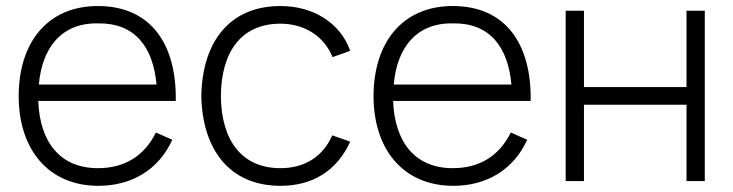

<svg xmlns="http://www.w3.org/2000/svg" viewBox="-20 -598 2420 634"><path d="M106.3 -264.6H560.4C563.5 -451 479.2 -578.1 303.1 -578.1C137.5 -578.1 41.7 -458.3 41.7 -280.2C41.7 -107.3 137.5 15.6 305.2 15.6C414.6 15.6 504.2 -37.5 549 -136.5L494.8 -160.4C456.3 -82.3 390.6 -42.7 303.1 -42.7C178.1 -42.7 111.5 -129.2 106.3 -264.6ZM303.1 -520.8C425 -522.9 485.4 -443.8 496.9 -318.8H108.3C118.8 -439.6 182.3 -522.9 303.1 -520.8Z M1136.5 -430.2C1104.2 -521.9 1014.6 -578.1 906.2 -578.1C738.5 -578.1 647.9 -460.4 644.8 -281.2C647.9 -106.3 736.5 15.6 906.2 15.6C1012.5 15.6 1092.7 -34.4 1136.5 -130.2L1077.1 -151C1045.8 -80.2 985.4 -42.7 906.2 -42.7C776 -42.7 710.4 -137.5 709.4 -281.2C710.4 -421.9 772.9 -519.8 906.2 -519.8C984.4 -519.8 1050 -479.2 1078.1 -409.4Z M1278.1 -264.6H1732.3C1735.4 -451 1651 -578.1 1475 -578.1C1309.4 -578.1 1213.5 -458.3 1213.5 -280.2C1213.5 -107.3 1309.4 15.6 1477.1 15.6C1586.5 15.6 1676 -37.5 1720.8 -136.5L1666.7 -160.4C1628.1 -82.3 1562.5 -42.7 1475 -42.7C1350 -42.7 1283.3 -129.2 1278.1 -264.6ZM1475 -520.8C1596.9 -522.9 1657.3 -443.8 1668.8 -318.8H1280.2C1290.6 -439.6 1354.2 -522.9 1475 -520.8Z M2246.9 -562.5V-310.4H1908.3V-562.5H1847.9V0H1908.3V-252.1H2246.9V0H2307.3V-562.5Z"/></svg>

Font: Manrope3 Light
Style: Regular
Weight: 300
Designer: Mikhail Sharanda
Foundry: Mikhail Sharanda
Version: Version 3.000;PS 003.000;hotconv 1.0.88;makeotf.lib2.5.64775